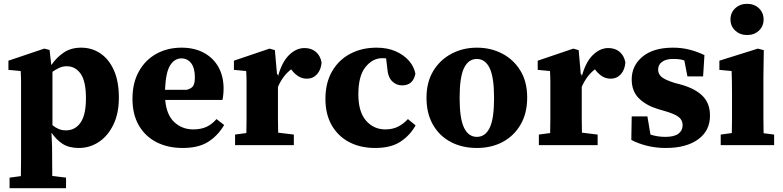

<svg xmlns="http://www.w3.org/2000/svg" viewBox="-20 -758 4089 1003"><path d="M328 -412Q308 -412 289.5 -403.5Q271 -395 254 -383V-104Q270 -91 287 -84Q304 -77 325 -77Q372 -77 400.5 -117Q429 -157 429 -245Q429 -333 401.5 -372.5Q374 -412 328 -412ZM392 15Q340 15 307 -6.5Q274 -28 249 -65L252 7Q252 42 252.5 80.5Q253 119 253 161L325 170V225H30V170L89 162Q90 119 90 80Q90 41 90 4V-271Q90 -308 90 -332.5Q90 -357 88 -387L24 -393V-441L211 -504L239 -497L248 -418Q277 -460 314.5 -484.5Q352 -509 404 -509Q460 -509 504.5 -479Q549 -449 575 -391Q601 -333 601 -248Q601 -166 572.5 -107Q544 -48 496.5 -16.5Q449 15 392 15Z M928 -453Q892 -453 869 -417Q846 -381 842 -289H956Q982 -296 990 -310.5Q998 -325 998 -353Q998 -403 978.5 -428Q959 -453 928 -453ZM935 15Q857 15 798 -15Q739 -45 705.5 -102.5Q672 -160 672 -242Q672 -325 705.5 -385Q739 -445 797 -477Q855 -509 928 -509Q996 -509 1045.5 -482Q1095 -455 1121.5 -407Q1148 -359 1148 -296Q1148 -263 1142 -236H843Q850 -157 891 -119.5Q932 -82 989 -82Q1030 -82 1059 -95.5Q1088 -109 1111 -136L1151 -105Q1118 -49 1067.5 -17Q1017 15 935 15Z M1208 0V-55L1267 -63Q1268 -100 1268 -140Q1268 -180 1268 -213V-271Q1268 -309 1268 -333Q1268 -357 1266 -387L1202 -393V-441L1388 -504L1416 -496L1427 -370L1432 -369V-358Q1452 -433 1489.5 -470Q1527 -507 1571 -507Q1606 -507 1629.5 -487.5Q1653 -468 1660 -432Q1657 -393 1636 -370Q1615 -347 1583 -347Q1559 -347 1539.5 -359Q1520 -371 1503 -393L1501 -396Q1457 -362 1432 -304V-213Q1432 -181 1432 -141Q1432 -101 1433 -65L1515 -55V0Z M1940 15Q1862 15 1803.5 -16Q1745 -47 1712.5 -104.5Q1680 -162 1680 -241Q1680 -325 1714.5 -385Q1749 -445 1809.5 -477Q1870 -509 1947 -509Q2004 -509 2047 -490Q2090 -471 2116.5 -440.5Q2143 -410 2150 -373Q2138 -312 2081 -312Q2050 -312 2028 -334Q2006 -356 2003 -403L1997 -453Q1992 -454 1986.5 -454Q1981 -454 1976 -454Q1927 -454 1889.5 -408Q1852 -362 1852 -265Q1852 -174 1892 -128Q1932 -82 1993 -82Q2031 -82 2059.5 -96.5Q2088 -111 2111 -136L2151 -103Q2123 -52 2073 -18.5Q2023 15 1940 15Z M2471 15Q2394 15 2334.5 -16.5Q2275 -48 2241.5 -107Q2208 -166 2208 -247Q2208 -329 2243.5 -387.5Q2279 -446 2339 -477.5Q2399 -509 2471 -509Q2544 -509 2603.5 -478Q2663 -447 2698.5 -389Q2734 -331 2734 -249Q2734 -167 2700 -108Q2666 -49 2607 -17Q2548 15 2471 15ZM2471 -43Q2515 -43 2538 -90Q2561 -137 2561 -246Q2561 -354 2538 -402Q2515 -450 2471 -450Q2427 -450 2404 -402.5Q2381 -355 2381 -247Q2381 -139 2404 -91Q2427 -43 2471 -43Z M2795 0V-55L2854 -63Q2855 -100 2855 -140Q2855 -180 2855 -213V-271Q2855 -309 2855 -333Q2855 -357 2853 -387L2789 -393V-441L2975 -504L3003 -496L3014 -370L3019 -369V-358Q3039 -433 3076.5 -470Q3114 -507 3158 -507Q3193 -507 3216.5 -487.5Q3240 -468 3247 -432Q3244 -393 3223 -370Q3202 -347 3170 -347Q3146 -347 3126.5 -359Q3107 -371 3090 -393L3088 -396Q3044 -362 3019 -304V-213Q3019 -181 3019 -141Q3019 -101 3020 -65L3102 -55V0Z M3458 15Q3406 15 3360 3.5Q3314 -8 3278 -27L3280 -150H3362L3378 -55Q3414 -43 3456 -43Q3502 -43 3524 -59.5Q3546 -76 3546 -104Q3546 -129 3527.5 -145Q3509 -161 3459 -176L3415 -189Q3354 -208 3317 -245Q3280 -282 3280 -343Q3280 -415 3336.5 -462Q3393 -509 3496 -509Q3542 -509 3582.5 -498.5Q3623 -488 3660 -470L3653 -359H3571L3555 -442Q3542 -447 3527.5 -448.5Q3513 -450 3496 -450Q3459 -450 3438.5 -435Q3418 -420 3418 -394Q3418 -372 3435.5 -356.5Q3453 -341 3504 -325L3545 -314Q3617 -292 3653 -254Q3689 -216 3689 -154Q3689 -75 3627 -30Q3565 15 3458 15Z M3745 0V-55L3803 -63Q3804 -100 3804 -140Q3804 -180 3804 -213V-264Q3804 -302 3803.5 -329.5Q3803 -357 3802 -387L3738 -393V-441L3939 -504L3970 -496L3968 -355V-213Q3968 -180 3968 -139.5Q3968 -99 3969 -62L4024 -55V0ZM3883 -575Q3846 -575 3821 -598Q3796 -621 3796 -656Q3796 -692 3821 -715Q3846 -738 3883 -738Q3920 -738 3944.5 -715Q3969 -692 3969 -656Q3969 -621 3944.5 -598Q3920 -575 3883 -575Z"/></svg>

Font: Source Serif 4 SmText
Style: Bold
Weight: 700
Designer: Frank Grießhammer
Foundry: Adobe
Version: Version 4.005;hotconv 1.1.0;makeotfexe 2.6.0